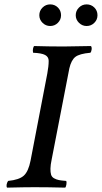

<svg xmlns="http://www.w3.org/2000/svg" viewBox="-20 -858 467 880"><path d="M297.9 -544.9 216.8 -127Q211.4 -101.6 211.2 -85Q210.9 -68.4 214.1 -57.6Q217.3 -46.9 227.5 -41Q237.8 -35.2 249.8 -32.7Q261.7 -30.3 283.2 -28.8Q286.1 -24.4 284.4 -13.2Q282.7 -2 278.8 2Q202.6 0 137.2 0Q94.2 0 12.2 2Q8.8 -3.9 10.5 -12.7Q12.2 -21.5 17.1 -28.8Q67.9 -33.7 89.1 -53Q110.4 -72.3 120.1 -122.1L196.8 -521Q203.1 -554.7 203.1 -579.1Q203.1 -597.2 186.8 -606Q170.4 -614.7 131.8 -616.2Q129.4 -625.5 131.3 -634.8Q133.3 -644 136.2 -647Q204.6 -645 258.8 -645H275.9Q314.9 -645 397 -647Q401.4 -641.1 399.9 -630.6Q398.4 -620.1 394 -616.2Q344.2 -611.8 325.4 -597.2Q306.6 -582.5 297.9 -544.9ZM327.1 -788.1Q327.1 -808.6 341.8 -823.2Q356.4 -837.9 377 -837.9Q397.9 -837.9 412.4 -823.5Q426.8 -809.1 426.8 -788.1Q426.8 -767.6 412.1 -753.2Q397.5 -738.8 377 -738.8Q356.9 -738.8 342 -753.4Q327.1 -768.1 327.1 -788.1ZM160.2 -788.1Q160.2 -808.6 174.8 -823.2Q189.5 -837.9 210 -837.9Q231 -837.9 245.4 -823.5Q259.8 -809.1 259.8 -788.1Q259.8 -767.6 245.1 -753.2Q230.5 -738.8 210 -738.8Q189.9 -738.8 175 -753.4Q160.2 -768.1 160.2 -788.1Z"/></svg>

Font: Common Serif Medium
Style: Italic
Weight: 500
Italic angle: -12°
Designer: Philipp H. Poll, Khaled Hosny
Foundry: Stefan Peev, Context Ltd.
Version: Version 1.026